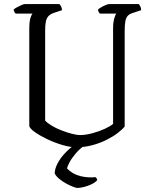

<svg xmlns="http://www.w3.org/2000/svg" viewBox="-20 -724 754 944"><path d="M355 0Q324 0 285.5 -11.5Q247 -23 211.5 -40Q176 -57 151.5 -74.5Q127 -92 124 -104V-582Q124 -617 129.5 -635Q135 -653 140 -657H57Q54 -660 51 -664.5Q48 -669 47 -677Q52 -682 63 -688Q74 -694 85.5 -699Q97 -704 102 -704H272Q276 -700 280 -693Q284 -686 285 -674L246 -661Q228 -655 218.5 -645Q209 -635 205.5 -618Q202 -601 202 -574V-131Q213 -119 234.5 -106Q256 -93 282 -83Q308 -73 332.5 -66.5Q357 -60 374 -60Q401 -60 434.5 -69Q468 -78 496 -91Q524 -104 536 -115V-582Q536 -613 541.5 -632.5Q547 -652 552 -657H471Q468 -661 465 -665.5Q462 -670 462 -677Q467 -682 478 -688.5Q489 -695 500.5 -699.5Q512 -704 516 -704H663Q666 -700 670 -692Q674 -684 674 -674L635 -661Q617 -656 608 -646Q599 -636 596 -618Q593 -600 593 -570V-102Q581 -87 558 -69.5Q535 -52 503 -36Q471 -20 433.5 -10Q396 0 355 0ZM359 200Q355 200 340 194.5Q325 189 306.5 179Q288 169 272 156Q256 143 249 129Q249 107 262.5 80.5Q276 54 299.5 29Q323 4 350 -14H404Q376 3 354.5 28Q333 53 321.5 74.5Q310 96 310 105Q338 133 375.5 142Q413 151 450 147Q452 149 455 153Q458 157 458 162Q444 178 413 189Q382 200 359 200Z"/></svg>

Font: Texturina Medium 12pt ExtraLight
Style: Regular
Weight: 250
Version: Version 1.002